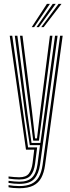

<svg xmlns="http://www.w3.org/2000/svg" viewBox="-20 -788 370 1011"><path d="M81.2 203.2Q67.5 203.2 50.5 201.8Q33.5 200.2 25 198V186.8Q36 189 52.5 190.4Q69 191.8 81.2 191.8Q120.5 191.8 145.6 180Q170.8 168.2 184.8 143.5Q198.8 118.8 204.2 80L296.5 -600H310L217.2 82Q211.8 121 197.4 148.1Q183 175.2 155.2 189.2Q127.5 203.2 81.2 203.2ZM81.2 157.2Q70.5 157.2 54.9 155.9Q39.2 154.5 25 152.5V141.2Q39.5 143 54.5 144.2Q69.5 145.5 81.2 145.5Q117.2 145.5 132.1 125.9Q147 106.2 151.5 71.2L160.2 0H116.8L31.2 -600H44.5L127.8 -11.8H175.5L164.8 73.5Q159.5 114.8 141.1 136Q122.8 157.2 81.2 157.2ZM81.2 180.2Q69.5 180.2 53.2 178.9Q37 177.5 25 175.2V164Q38.5 166 54.2 167.4Q70 168.8 81.2 168.8Q126.8 168.8 149 146.6Q171.2 124.5 177.8 75.5L190.8 -23.8H136.8L113.5 -177L58 -600H71.5L124.8 -186.5L146 -35.5H192.8L269.8 -600H283.2L191 77.8Q184.2 126.2 160.9 153.2Q137.5 180.2 81.2 180.2ZM155 -47.2 136.2 -195.5 85.2 -600H98.5L148.2 -204L164.8 -59.2H174.8L192.5 -205.5L242.8 -600H256.2L203.8 -192L185 -47.2ZM147 -645 227.2 -767.8H243L159.8 -645ZM197 -645 288.5 -767.8H304L209.8 -645ZM172 -645 257.8 -767.8H273.5L184.8 -645Z"/></svg>

Font: Big Shoulders Inline Display Thin
Style: Regular
Weight: 400
Version: Version 2.002